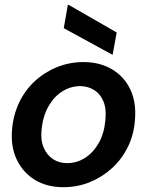

<svg xmlns="http://www.w3.org/2000/svg" viewBox="-20 -766 611 798"><path d="M243 12Q175 12 125 -18.5Q75 -49 49.5 -103Q24 -157 30 -227Q35 -288 59.5 -339.5Q84 -391 124.5 -428.5Q165 -466 217 -487Q269 -508 327 -508Q395 -508 445.5 -478Q496 -448 521.5 -394.5Q547 -341 541 -269Q537 -208 512 -156.5Q487 -105 446 -67.5Q405 -30 353.5 -9Q302 12 243 12ZM259 -88Q299 -88 333 -109.5Q367 -131 390 -171Q413 -211 418 -266Q423 -313 410 -344.5Q397 -376 371 -392Q345 -408 313 -408Q274 -408 239.5 -386.5Q205 -365 182 -325Q159 -285 153 -230Q148 -184 161.5 -152.5Q175 -121 200.5 -104.5Q226 -88 259 -88ZM448 -538 245 -649 262 -746H265L465 -631Z"/></svg>

Font: DM Sans 36pt SemiBold
Style: Italic
Weight: 600
Italic angle: -10°
Designer: Colophon Foundry, Jonny Pinhorn
Foundry: Colophon Foundry
Version: Version 4.004;gftools[0.9.30]